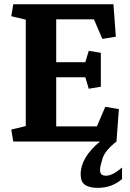

<svg xmlns="http://www.w3.org/2000/svg" viewBox="-20 -681 627 924"><path d="M368.2 158.2Q368.2 76.7 461.4 0H43.9L34.2 -57.6L104 -74.2V-586.4L34.2 -603L43.9 -660.6H525.9L537.6 -504.4L472.7 -493.7L432.1 -587.9H250.5V-381.8H390.6L407.2 -436.5L465.3 -426.8V-263.7L407.2 -253.9L390.6 -309.1H250.5V-72.8H446.3L486.8 -167L552.2 -155.8L540.5 0Q485.4 43.5 473.4 81.8Q461.4 120.1 461.4 135.7Q461.4 151.4 468.3 158Q475.1 164.6 490.2 164.6Q521 164.6 567.4 125.5V180.7Q518.1 223.1 450.7 223.1Q411.1 223.1 389.6 209Q368.2 194.8 368.2 158.2Z"/></svg>

Font: NoticiaText-Bold
Style: Bold
Weight: 700
Designer: JM Sole
Foundry: JM Sole
Version: Version 1.003